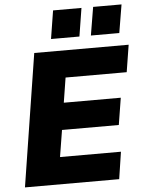

<svg xmlns="http://www.w3.org/2000/svg" viewBox="-61 -969 764 1017"><g transform="rotate(-5 321.5 -460.5)"><path d="M30 0 141 -705H643L620 -561H295L274 -429H577L554 -286H252L229 -144H553L531 0ZM448 -771 473 -921H624L599 -771ZM236 -771 260 -921H411L387 -771Z"/></g></svg>

Font: Nunito Sans 11pt Black
Style: Italic
Weight: 900
Italic angle: -9°
Version: Version 3.101;gftools[0.9.27]